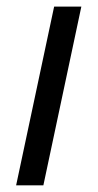

<svg xmlns="http://www.w3.org/2000/svg" viewBox="-20 -555 292 575"><path d="M28.3 0 142.1 -535.2H223.6L109.9 0Z"/></svg>

Font: Open Sans
Style: Italic
Weight: 400
Italic angle: -12°
Designer: Monotype Design Team
Foundry: Monotype Imaging Inc.
Version: Version 3.000; ttfautohint (v1.8.4)